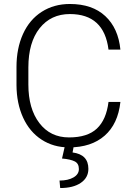

<svg xmlns="http://www.w3.org/2000/svg" viewBox="-20 -741 689 978"><path d="M593.3 -221.7Q581.1 -109.4 512.9 -49.8Q444.8 9.8 331.5 9.8Q252.4 9.8 191.7 -29.8Q130.9 -69.3 97.7 -141.8Q64.5 -214.4 64 -307.6V-399.9Q64 -494.6 97.2 -567.9Q130.4 -641.1 192.6 -680.9Q254.9 -720.7 335.9 -720.7Q450.2 -720.7 516.4 -658.9Q582.5 -597.2 593.3 -488.3H532.7Q510.3 -669.4 335.9 -669.4Q239.3 -669.4 181.9 -597.2Q124.5 -524.9 124.5 -397.5V-310.5Q124.5 -187.5 180.4 -114.3Q236.3 -41 331.5 -41Q425.8 -41 473.6 -86.2Q521.5 -131.3 532.7 -221.7ZM355.5 4.4 349.6 35.6Q430.2 45.9 430.2 119.1Q430.2 164.1 391.6 190.4Q353 216.8 286.6 216.8L283.2 178.7Q326.7 178.7 354.2 162.8Q381.8 147 381.8 120.1Q381.8 91.8 360.6 81.1Q339.4 70.3 295.9 66.4L310.1 4.4Z"/></svg>

Font: Roboto-Light
Style: Regular
Weight: 300
Designer: Google
Version: Version 2.137; 2017